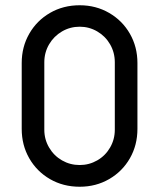

<svg xmlns="http://www.w3.org/2000/svg" viewBox="-20 -691 608 734"><path d="M284.7 22.9Q221.7 22.9 171.1 -6.3Q120.6 -35.6 91.8 -85.9Q63 -136.2 63 -198.2V-450.2Q63 -511.7 91.8 -562Q120.6 -612.3 171.1 -641.6Q221.7 -670.9 284.7 -670.9Q346.7 -670.9 397.2 -641.6Q447.8 -612.3 476.6 -562Q505.4 -511.7 505.4 -450.2V-198.2Q505.4 -136.2 476.6 -85.9Q447.8 -35.6 397.2 -6.3Q346.7 22.9 284.7 22.9ZM284.7 -60.1Q320.8 -60.1 351.8 -77.9Q382.8 -95.7 400.9 -127Q418.9 -158.2 418.9 -194.8V-453.1Q418.9 -490.2 400.9 -521.5Q382.8 -552.7 351.8 -570.8Q320.8 -588.9 284.7 -588.9Q248 -588.9 217 -570.8Q186 -552.7 167.7 -521.5Q149.4 -490.2 149.4 -453.1V-194.8Q149.4 -158.2 167.7 -127Q186 -95.7 217 -77.9Q248 -60.1 284.7 -60.1Z"/></svg>

Font: Potro Sans Bangla SemiBold
Style: Regular
Weight: 600
Designer: Jayed Ahsan Saad
Foundry: Codepotro
Version: Potro Sans Bangla;Version 0.996;CodepotroFonts;